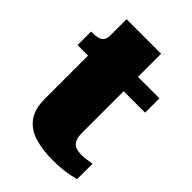

<svg xmlns="http://www.w3.org/2000/svg" viewBox="-208 -788 892 892"><g transform="rotate(45 237.5 -342.0)"><path d="M10 -449V-538H16Q37 -538 52.5 -541.5Q68 -545 77 -556Q86 -567 86 -590L216 -543H454V-449ZM313 -177Q313 -146 321.5 -129.5Q330 -113 345.5 -107Q361 -101 384 -101Q406 -101 424.5 -104.5Q443 -108 449 -108V-7Q438 -4 417 0.5Q396 5 368 8Q340 11 307 11Q239 11 188 -4.5Q137 -20 108 -58.5Q79 -97 79 -164V-522L86 -531V-695H313Z"/></g></svg>

Font: Roboto Serif Black
Style: Regular
Weight: 900
Designer: Greg Gazdowicz
Foundry: Commercial Type
Version: Version 1.008